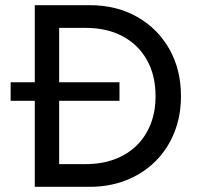

<svg xmlns="http://www.w3.org/2000/svg" viewBox="-20 -720 768 740"><path d="M21 -331.5V-403H440.5V-331.5ZM114 0V-700H326Q429 -700 508.2 -655.2Q587.5 -610.5 632.5 -531.2Q677.5 -452 677.5 -349.5Q677.5 -273 651.8 -209Q626 -145 579 -98.2Q532 -51.5 467.5 -25.8Q403 0 326 0ZM208 -87.5H310.5Q371.5 -87.5 420.8 -105.8Q470 -124 505.5 -158.2Q541 -192.5 560.2 -240.8Q579.5 -289 579.5 -349.5Q579.5 -430 546 -489.2Q512.5 -548.5 452.2 -580.5Q392 -612.5 310.5 -612.5H208Z"/></svg>

Font: Geologica Roman Light
Style: Regular
Weight: 300
Designer: Sindre Bremnes, Frode Helland
Foundry: Monokrom Skriftforlag AS
Version: Version 1.010;gftools[0.9.28]